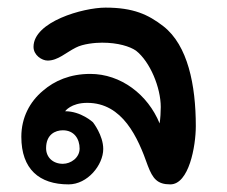

<svg xmlns="http://www.w3.org/2000/svg" viewBox="-20 -478 595 504"><path d="M368 -43C381 -9 393 6 427 6C476 6 494 -94 494 -147C494 -255 473 -359 409 -409C369 -440 330 -458 257 -458C198 -458 68 -421 68 -355C68 -333 90 -319 105 -319C132 -319 153 -340 179 -353C198 -363 230 -366 248 -366C290 -366 321 -356 337 -345C374 -316 402 -248 402 -197C402 -184 401 -167 399 -154C368 -230 297 -284 217 -284C164 -284 123 -266 93 -240C58 -211 36 -169 36 -119C36 -34 83 6 160 6C210 6 251 -45 251 -87C251 -123 224 -157 224 -157C224 -157 193 -186 151 -186C151 -186 166 -208 209 -208C302 -208 342 -117 368 -43ZM145 -48C119 -48 101 -65 101 -89C101 -125 125 -136 145 -136C175 -136 189 -113 189 -88C189 -64 166 -48 145 -48Z"/></svg>

Font: Itim
Style: Regular
Weight: 400
Designer: CadsonDemak Team
Foundry: Pablo Impallari
Version: Version 1.002;PS 001.002;hotconv 1.0.88;makeotf.lib2.5.64775